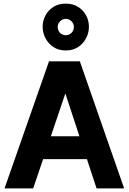

<svg xmlns="http://www.w3.org/2000/svg" viewBox="-20 -1038 709 1058"><path d="M5 0 250 -700H400L163 0ZM179 -161V-287H501V-161ZM512 0 282 -700H420L664 0ZM342 -760Q303.2 -760 274.8 -778.5Q246.5 -797 230.7 -827.2Q215 -857.3 215 -890.1Q215 -924 230.5 -953Q246 -982 274.5 -1000Q302.9 -1018 341.9 -1018Q382 -1018 410.5 -1000Q439 -982 454.5 -953Q470 -924 470 -890.1Q470 -857.3 454.3 -827.2Q438.5 -797 410.2 -778.5Q381.9 -760 342 -760ZM342.1 -844Q360 -844 373.5 -856.4Q387 -868.9 387 -890Q387 -908 373.7 -921Q360.4 -934 342 -934Q325 -934 311.5 -921Q298 -908 298 -890Q298 -868.9 311.5 -856.4Q325 -844 342.1 -844Z"/></svg>

Font: Inclusive Sans
Style: Regular
Weight: 400
Designer: Olivia King
Foundry: Olivia King
Version: Version 2.004